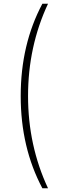

<svg xmlns="http://www.w3.org/2000/svg" viewBox="-20 -800 305 1020"><path d="M205 -780H235Q129 -553 129 -290Q129 -27 235 200H205Q90 -16 90 -290Q90 -564 205 -780Z"/></svg>

Font: Renner
Style: Thin
Weight: 200
Version: Version 003.000 ; ttfautohint (v0.97) -l 8 -r 50 -G 200 -x 1